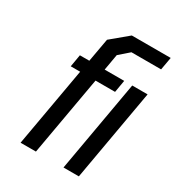

<svg xmlns="http://www.w3.org/2000/svg" viewBox="-177 -845 874 953"><g transform="rotate(30 260.5 -368.5)"><path d="M86 0 166 -453H112L124 -523H178L202 -657L298 -737H521L508 -664H338L282 -615L266 -523H378L366 -453H254L174 0ZM332 0 424 -523H512L420 0Z"/></g></svg>

Font: Tomorrow
Style: Italic
Weight: 400
Italic angle: -10°
Designer: Tony de Marco, Monica Rizzolli
Foundry: Just in Type
Version: Version 2.002